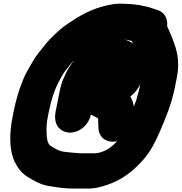

<svg xmlns="http://www.w3.org/2000/svg" viewBox="-20 -848 1021 1079"><path d="M641.5 -628.5C648.6 -628.5 654.1 -628.2 659.9 -627.7L682.3 -625.8C695.6 -623.4 707.9 -621 720.8 -617.7C734.4 -588.6 748.2 -559.3 759.6 -527.6C774.2 -487.5 785.8 -462.2 776 -413L764.8 -357C763.4 -350 761.6 -342.7 759.5 -334.9L752.3 -309C750.2 -301.5 748.2 -294.5 745.7 -285.5C715.8 -203.5 683.9 -110.2 644.1 -61.9C612.8 -23.9 572.9 6.6 518.1 13.5H432.4C400.3 11.5 369.4 8.6 339.8 4.8C307.9 0.4 291.7 -11.9 262.2 -29.7C255.4 -34.3 250.2 -46 247.1 -56C239.5 -88.3 238.4 -139.9 248.4 -190L255 -223C268.7 -291.4 289.2 -352 315.7 -398.2C327.5 -419.4 336.2 -436.6 344.3 -446.7L372.7 -482.2C386.5 -500.3 404.1 -518.1 422 -535.3C446.2 -556.9 475.6 -576.2 509 -594.7C544.5 -614.3 576.7 -629.5 616.7 -629.5C624.4 -629.5 632.9 -628.5 641.5 -628.5ZM919.2 -700.8C921.2 -717.3 919.3 -734.1 913.2 -748.5C895.6 -789.5 860.3 -792.1 834 -801.8C818.6 -808.4 799.4 -811.4 785.8 -814.6C770.1 -818.2 757.3 -821.1 740.1 -822.4C725.5 -823.8 708.5 -826.4 686.2 -826.5C677.7 -827 665.1 -827.5 656.2 -827.5C641.9 -827.5 628 -826.4 612.3 -824C523.5 -808.8 454 -776.6 387.6 -732C359.7 -714.3 327.3 -692.3 299.9 -665.9C271.6 -640.8 246.2 -613.7 221.7 -581.9L193.9 -547C181.9 -531.7 172.1 -516.8 162.4 -499.6C144.8 -467.7 122.6 -435.8 105.7 -388.8C84.7 -338.5 68.3 -279.5 56.6 -221L50.4 -190C31.8 -96.6 31.7 -4.7 62 60.2C77.4 90.9 95 118.2 127.1 140.9C127.6 141.2 128.4 141.7 129 142.1C165.2 163.7 205.8 193 273 200.2C309.1 206.3 347.4 211.5 387.8 211.5H487.6C534.6 209.6 593.2 188.5 626.5 173.4C693.6 141.4 745.5 96.4 790.9 42.9C828.1 -1 853.1 -50.9 876.1 -103.4C909.4 -180.6 943.5 -260.6 962.8 -357L973.9 -413C992.8 -507.4 972.2 -570.9 950.7 -626.6C941.1 -653.3 928.8 -678.3 919.2 -700.8ZM789.8 -442.2C800.5 -498 785.2 -546.1 757.3 -576.9C730.1 -607.4 692.7 -632.5 626.3 -632.5H612.3C511.6 -632.5 436.9 -572.2 392.3 -504.1C380.8 -485.7 360.9 -462.9 347.1 -428.4C334.3 -403.7 323.3 -374.7 317 -343L292.8 -222C283.9 -177.4 292.9 -134.6 330 -114C392 -79.5 475.9 -128.6 490.7 -204.2C500.8 -198 532.1 -185.3 531.7 -179.7C530.9 -164.6 533.3 -149.2 533 -148C532.6 -145.6 532.2 -141.8 532.3 -138.9C533.4 -118.5 535.8 -89.5 560.6 -69.6C602.2 -36.3 665 -52.6 702.1 -93.2C746.5 -141.8 733.3 -192.1 734.1 -216.3C734.9 -251.2 727.9 -279.6 712.3 -305.3C751.9 -336.5 781.5 -384.5 789.8 -442.2Z"/></svg>

Font: Smoothie
Style: ExBdIt
Weight: 800
Foundry: Cannot Into Space Fonts
Version: Version 0.8